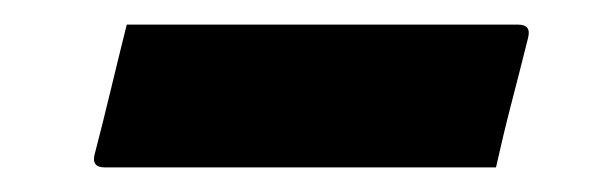

<svg xmlns="http://www.w3.org/2000/svg" viewBox="-20 -378 490 156"><path d="M83 -358H401Q412 -358 409 -347Q402 -319 395.5 -294Q389 -269 383 -242H65Q54 -242 57 -253Q64 -280 70 -305Q76 -330 83 -358Z"/></svg>

Font: Recursive Sn Lnr St SmB
Style: Italic
Weight: 600
Italic angle: -15°
Version: Version 1.079;hotconv 1.0.112;makeotfexe 2.5.65598; ttfautoh